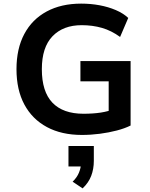

<svg xmlns="http://www.w3.org/2000/svg" viewBox="-20 -735 829 1060"><path d="M432 10Q320 10 239 -33.5Q158 -77 114.5 -158Q71 -239 71 -353Q71 -466 114 -547Q157 -628 237.5 -671.5Q318 -715 428 -715Q481 -715 529.5 -706Q578 -697 619 -679.5Q660 -662 688 -636L643 -531Q595 -566 543 -581Q491 -596 431 -596Q329 -596 270 -535Q211 -474 211 -353Q211 -229 269.5 -168Q328 -107 441 -107Q494 -107 536.5 -113.5Q579 -120 615 -135L580 -74V-286H424V-398H701V-42Q669 -26 625 -14.5Q581 -3 531.5 3.5Q482 10 432 10ZM436 305 381 268Q405 245 416 218Q427 191 427 167L455 184H358V71H498V153Q498 198 483.5 236Q469 274 436 305Z"/></svg>

Font: Nunito Sans 7pt
Style: Bold
Weight: 700
Designer: Vernon Adams
Foundry: Vernon Adams
Version: Version 3.101;gftools[0.9.27]